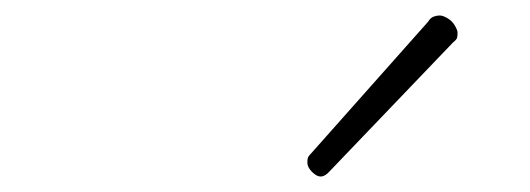

<svg xmlns="http://www.w3.org/2000/svg" viewBox="-20 -857 685 248"><path d="M394 -629Q389 -629 383 -635Q377 -641 377 -647Q377 -650 377.5 -652.5Q378 -655 382 -659L533 -829Q536 -834 540 -835.5Q544 -837 548 -837Q552 -837 558 -833.5Q564 -830 567.5 -824Q571 -818 571 -815Q571 -811 570.5 -808.5Q570 -806 565 -802L406 -636Q400 -629 394 -629Z"/></svg>

Font: Playwrite AU QLD Thin
Style: Regular
Weight: 250
Designer: Veronika Burian, José Scaglione
Foundry: TypeTogether
Version: Version 1.002